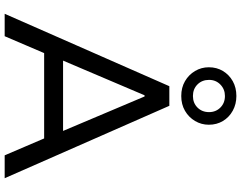

<svg xmlns="http://www.w3.org/2000/svg" viewBox="-125 -907 1032 822"><g transform="rotate(90 391.0 -496.0)"><path d="M39 0 349 -705H433L743 0H645L559 -201L606 -169H176L221 -201L135 0ZM388 -599 231 -230 206 -250H576L549 -230L393 -599ZM391 -756Q355 -756 327.5 -772Q300 -788 284 -815Q268 -842 268 -874Q268 -908 284 -934.5Q300 -961 327.5 -976.5Q355 -992 391 -992Q426 -992 454 -976.5Q482 -961 498 -934.5Q514 -908 514 -874Q514 -842 498 -815Q482 -788 454.5 -772Q427 -756 391 -756ZM391 -806Q421 -806 440.5 -825.5Q460 -845 460 -875Q460 -904 440.5 -923.5Q421 -943 391 -943Q362 -943 342 -923.5Q322 -904 322 -875Q322 -845 341.5 -825.5Q361 -806 391 -806Z"/></g></svg>

Font: Nunito Sans 6pt
Style: Regular
Weight: 400
Version: Version 3.101;gftools[0.9.27]